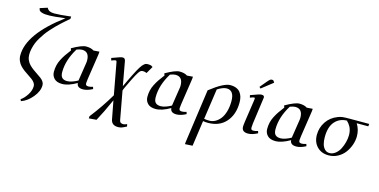

<svg xmlns="http://www.w3.org/2000/svg" viewBox="-94 -1273 4134 2094"><g transform="rotate(15 1972.5 -226.0)"><path d="M75.2 -178.2Q75.2 -419.4 446.8 -694.8Q314.9 -678.2 272 -678.2Q239.7 -678.2 221.4 -679.4Q203.1 -680.7 182.4 -687Q161.6 -693.4 152.8 -706.1L146 -729L230 -755.9Q243.2 -731 263.7 -722.4Q284.2 -713.9 315.9 -713.9Q378.4 -713.9 502 -729L500 -702.1Q473.1 -679.2 457.3 -665.3Q441.4 -651.4 411.1 -623.8Q380.9 -596.2 361.1 -575.7Q341.3 -555.2 313.2 -524.2Q285.2 -493.2 266.8 -467.3Q248.5 -441.4 227.8 -408Q207 -374.5 195.1 -344.2Q183.1 -314 175 -279.1Q167 -244.1 167 -210.9Q167 -178.2 179.4 -149.7Q191.9 -121.1 211.9 -100.8Q231.9 -80.6 256.1 -62.5Q280.3 -44.4 304.7 -28.8Q329.1 -13.2 349.1 2Q369.1 17.1 381.6 35.9Q394 54.7 394 75.2Q394 144 336.4 212.9Q278.8 281.7 210.9 304.2L202.1 284.2Q237.8 261.7 271 210.9Q304.2 160.2 304.2 109.9Q304.2 90.3 291.5 72.3Q278.8 54.2 258.8 39.3Q238.8 24.4 214.4 8.8Q189.9 -6.8 165.3 -25.1Q140.6 -43.5 120.6 -64.5Q100.6 -85.4 87.9 -114.7Q75.2 -144 75.2 -178.2Z M475.6 -99.1Q475.6 -137.2 483.4 -171.6Q491.2 -206.1 508.8 -240Q526.4 -273.9 545.7 -302.7Q564.9 -331.5 595.7 -371.1L587.9 -394Q696.8 -456.1 745.6 -456.1Q800.8 -456.1 832.5 -434.1L898.9 -439L897 -411.1L852.5 -116.2Q847.7 -79.6 847.7 -70.8Q847.7 -53.2 855.5 -47.1Q863.3 -41 881.8 -41Q900.4 -41 930.7 -50.8L938 -26.9Q877.4 4.9 830.6 4.9Q762.7 4.9 759.8 -47.9Q666 6.8 594.7 6.8Q535.2 6.8 505.4 -23.7Q475.6 -54.2 475.6 -99.1ZM564 -119.1Q564 -75.2 583.3 -56.2Q602.5 -37.1 640.6 -37.1Q668.5 -37.1 702.1 -49.6Q735.8 -62 759.8 -76.2L789.6 -269Q793.9 -291 793.9 -309.1Q793.9 -410.2 711.9 -410.2Q687 -410.2 650.9 -396Q564 -255.4 564 -119.1Z M974.6 293.9 976.6 269Q1088.4 126 1173.8 -20L1108.9 -372.1Q1106.9 -385.3 1103.5 -389.2Q1100.1 -393.1 1093.8 -393.1Q1083.5 -393.1 1047.9 -378.9L1040.5 -405.8Q1104 -429.2 1126.7 -436.5Q1149.4 -443.8 1161.6 -443.8Q1189 -443.8 1193.8 -411.1L1242.7 -141.1Q1266.6 -191.9 1281.2 -222.2Q1295.9 -252.4 1313.2 -287.4Q1330.6 -322.3 1341.1 -341.1Q1351.6 -359.9 1364 -380.4Q1376.5 -400.9 1385 -410.6Q1393.6 -420.4 1403.8 -429.2Q1414.1 -438 1422.9 -440.9Q1431.6 -443.8 1441.9 -443.8Q1465.3 -443.8 1482.9 -439L1501.5 -426.8L1455.6 -347.2Q1434.1 -356.9 1411.6 -356.9Q1394.5 -356.9 1381.8 -345.7Q1369.1 -334.5 1344 -289.3Q1318.8 -244.1 1271.5 -143.1Q1256.8 -112.8 1251.5 -95.2L1310.5 226.1Q1314 243.7 1324.5 250.7Q1335 257.8 1353.5 257.8Q1369.6 257.8 1395.5 246.1L1400.9 272Q1365.2 290.5 1347.2 296.9Q1329.1 303.2 1305.7 303.2Q1234.9 303.2 1222.7 240.2L1183.6 34.2Q1115.7 186.5 1060.5 287.1Z M1531.2 -99.1Q1531.2 -137.2 1539.1 -171.6Q1546.9 -206.1 1564.5 -240Q1582 -273.9 1601.3 -302.7Q1620.6 -331.5 1651.4 -371.1L1643.6 -394Q1752.4 -456.1 1801.3 -456.1Q1856.4 -456.1 1888.2 -434.1L1954.6 -439L1952.6 -411.1L1908.2 -116.2Q1903.3 -79.6 1903.3 -70.8Q1903.3 -53.2 1911.1 -47.1Q1918.9 -41 1937.5 -41Q1956.1 -41 1986.3 -50.8L1993.7 -26.9Q1933.1 4.9 1886.2 4.9Q1818.4 4.9 1815.4 -47.9Q1721.7 6.8 1650.4 6.8Q1590.8 6.8 1561 -23.7Q1531.2 -54.2 1531.2 -99.1ZM1619.6 -119.1Q1619.6 -75.2 1638.9 -56.2Q1658.2 -37.1 1696.3 -37.1Q1724.1 -37.1 1757.8 -49.6Q1791.5 -62 1815.4 -76.2L1845.2 -269Q1849.6 -291 1849.6 -309.1Q1849.6 -410.2 1767.6 -410.2Q1742.7 -410.2 1706.5 -396Q1619.6 -255.4 1619.6 -119.1Z M2060.5 293.9 2062.5 269 2147.5 -336.9Q2299.3 -456.1 2373.5 -456.1Q2413.6 -456.1 2442.4 -443.6Q2471.2 -431.2 2487.5 -408.9Q2503.9 -386.7 2511.2 -359.6Q2518.6 -332.5 2518.6 -298.8Q2518.6 -162.1 2444.8 -78.6Q2371.1 4.9 2241.2 4.9Q2211.4 4.9 2186.5 0L2145.5 289.1ZM2191.4 -26.9Q2218.8 -22 2251.5 -22Q2285.6 -22 2317.1 -39.3Q2348.6 -56.6 2373.8 -88.9Q2398.9 -121.1 2414.1 -173.1Q2429.2 -225.1 2429.2 -289.1Q2429.2 -411.1 2344.2 -411.1Q2302.7 -411.1 2241.2 -372.1Z M2606.9 -405.8Q2670.9 -429.2 2693.6 -436.5Q2716.3 -443.8 2730 -443.8Q2760.3 -443.8 2760.3 -419.9Q2760.3 -418.9 2757.8 -401.9L2718.3 -116.2Q2714.8 -85.9 2714.8 -70.8Q2714.8 -52.7 2720.9 -46.9Q2727.1 -41 2745.1 -41Q2763.7 -41 2793.9 -50.8L2801.3 -26.9Q2740.7 4.9 2693.8 4.9Q2623 4.9 2623 -54.2Q2623 -72.8 2628.9 -113.8L2667 -372.1Q2669.9 -393.1 2660.2 -393.1Q2648.9 -393.1 2613.3 -378.9ZM2684.1 -520 2749 -597.2Q2765.6 -616.7 2774.9 -623.8Q2784.2 -630.9 2797.9 -630.9Q2802.2 -630.9 2806.4 -629.2Q2810.5 -627.4 2813 -626L2814.9 -624L2827.1 -605L2699.2 -504.9Z M2883.8 -99.1Q2883.8 -137.2 2891.6 -171.6Q2899.4 -206.1 2917 -240Q2934.6 -273.9 2953.9 -302.7Q2973.1 -331.5 3003.9 -371.1L2996.1 -394Q3105 -456.1 3153.8 -456.1Q3209 -456.1 3240.7 -434.1L3307.1 -439L3305.2 -411.1L3260.7 -116.2Q3255.9 -79.6 3255.9 -70.8Q3255.9 -53.2 3263.7 -47.1Q3271.5 -41 3290 -41Q3308.6 -41 3338.9 -50.8L3346.2 -26.9Q3285.6 4.9 3238.8 4.9Q3170.9 4.9 3168 -47.9Q3074.2 6.8 3002.9 6.8Q2943.4 6.8 2913.6 -23.7Q2883.8 -54.2 2883.8 -99.1ZM2972.2 -119.1Q2972.2 -75.2 2991.5 -56.2Q3010.7 -37.1 3048.8 -37.1Q3076.7 -37.1 3110.4 -49.6Q3144 -62 3168 -76.2L3197.8 -269Q3202.1 -291 3202.1 -309.1Q3202.1 -410.2 3120.1 -410.2Q3095.2 -410.2 3059.1 -396Q2972.2 -255.4 2972.2 -119.1Z M3423.8 -176.8Q3423.8 -258.3 3468.3 -325Q3512.7 -391.6 3591.8 -421.9Q3620.6 -433.6 3646.5 -436.3Q3672.4 -439 3726.1 -439H3944.8L3941.9 -411.1H3811Q3850.1 -349.6 3850.1 -273.9Q3850.1 -225.1 3832.8 -175.5Q3815.4 -126 3784.7 -85.2Q3753.9 -44.4 3706.5 -18.8Q3659.2 6.8 3604 6.8Q3522.5 6.8 3473.1 -44.4Q3423.8 -95.7 3423.8 -176.8ZM3513.7 -174.8Q3513.7 -131.3 3522.9 -97.7Q3532.2 -64 3553.7 -42Q3575.2 -20 3606.9 -20Q3642.6 -20 3673.3 -43.9Q3704.1 -67.9 3723.1 -105Q3742.2 -142.1 3752.9 -184.1Q3763.7 -226.1 3763.7 -264.2Q3763.7 -291.5 3757.6 -315.9Q3751.5 -340.3 3742.7 -356.2Q3733.9 -372.1 3725.1 -383.8Q3716.3 -395.5 3710.4 -400.4L3704.1 -405.8V-411.1Q3620.1 -411.1 3566.9 -351.8Q3513.7 -292.5 3513.7 -174.8Z"/></g></svg>

Font: Dehuti
Style: Bold-Italic
Weight: 700
Version: Version 1.2